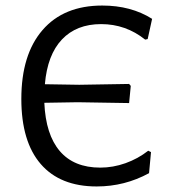

<svg xmlns="http://www.w3.org/2000/svg" viewBox="-20 -666 622 693"><path d="M515 -122 525 -117 518 -41Q430 7 329 7Q197 7 127 -74Q57 -155 57 -309Q57 -469 133.5 -557.5Q210 -646 349 -646Q453 -646 529 -598L513 -525L504 -523Q434 -579 345 -579Q256 -579 203.5 -523.5Q151 -468 142 -362L266 -360L446 -363L452 -356L446 -294L260 -297L140 -295Q145 -180 196 -120.5Q247 -61 342 -61Q388 -61 433 -77Q478 -93 515 -122Z"/></svg>

Font: Alegreya Sans
Style: Regular
Weight: 400
Designer: Juan Pablo del Peral
Foundry: Huerta Tipografica
Version: Version 2.008; ttfautohint (v1.6)